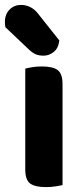

<svg xmlns="http://www.w3.org/2000/svg" viewBox="-42 -755 336 783"><path d="M145 8Q100 8 80.5 -7Q61 -22 61 -64V-475Q71 -478 89 -481Q107 -484 129 -484Q174 -484 193.5 -469Q213 -454 213 -412V0Q203 2 185 5Q167 8 145 8ZM-20 -644Q-21 -648 -21.5 -654.5Q-22 -661 -22 -665Q-22 -697 -3 -716Q16 -735 44 -735Q62 -735 79.5 -727Q97 -719 111 -702L200 -590Q196 -558 177 -543Q158 -528 136 -528Q117 -528 104 -533.5Q91 -539 77 -552Z"/></svg>

Font: Baloo Bhaina 2
Style: Bold
Weight: 700
Designer: Yesha Goshar, Manish Minz, Shuchita Grover and Ek Type
Foundry: Ek Type
Version: Version 1.640;hotconv 1.0.111;makeotfexe 2.5.65597; ttfautoh